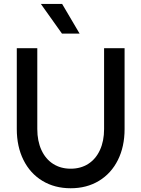

<svg xmlns="http://www.w3.org/2000/svg" viewBox="-20 -955 728 988"><path d="M66.4 -291V-707H171.9V-291Q171.9 -229.5 193.1 -183.1Q214.4 -136.7 253.2 -111.8Q292 -86.9 343.8 -86.9Q395.5 -86.9 434.3 -111.8Q473.1 -136.7 494.4 -183.1Q515.6 -229.5 515.6 -291V-707H621.1V-291Q621.1 -200.7 586.7 -131.6Q552.2 -62.5 489.3 -24.4Q426.3 13.7 343.8 13.7Q261.2 13.7 198.2 -24.4Q135.3 -62.5 100.8 -131.6Q66.4 -200.7 66.4 -291ZM190.4 -934.6H299.8L389.6 -782.2H298.8Z"/></svg>

Font: Wanted Sans Medium
Style: Regular
Weight: 500
Designer: Original Design by Kil Hyung-jin and Kang Hanbin, Wanted Lab, Inc; Hangeul from Source Han Sans by Jang Soo-young and Ka
Foundry: Wanted Lab, Inc.
Version: Version 1.001